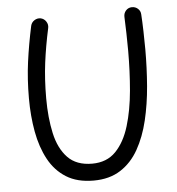

<svg xmlns="http://www.w3.org/2000/svg" viewBox="-52 -750 763 828"><g transform="rotate(-5 329.5 -336.0)"><path d="M153.8 -687.5Q168.5 -684.1 176.8 -671.1Q185.1 -658.2 182.1 -643.6Q165.5 -567.4 156.2 -495.8Q147 -424.3 147 -341.8Q147 -257.8 161.9 -190.2Q176.8 -122.6 214.6 -83.3Q252.4 -43.9 320.3 -43.9Q383.8 -43.9 422.6 -84Q461.4 -124 481.9 -191.7Q502.4 -259.3 509.8 -343.3Q517.1 -427.2 517.1 -514.6Q517.1 -549.3 516.1 -591.1Q515.1 -632.8 513.7 -662.6Q513.2 -678.2 523.2 -689.5Q533.2 -700.7 548.3 -701.2Q564 -701.7 575.2 -691.7Q586.4 -681.6 586.9 -666.5Q588.9 -636.2 590.1 -593.3Q591.3 -550.3 591.3 -514.6Q591.3 -435.1 585 -356.7Q578.6 -278.3 562 -209Q545.4 -139.6 515.1 -85.9Q484.9 -32.2 437 -1.5Q389.2 29.3 320.3 29.3Q249.5 29.3 201.9 -0.5Q154.3 -30.3 126 -82.8Q97.7 -135.3 85.2 -203.4Q72.8 -271.5 72.8 -348.1Q72.8 -431.2 82.8 -505.4Q92.8 -579.6 109.9 -659.2Q113.3 -673.8 126.2 -682.1Q139.2 -690.4 153.8 -687.5Z"/></g></svg>

Font: Mikhak-FD Regular
Style: FD-Regular
Weight: 400
Designer: Amin Abedi
Version: Version 3.2